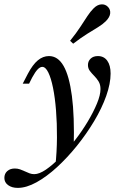

<svg xmlns="http://www.w3.org/2000/svg" viewBox="-89 -690 580 902"><path d="M-5.6 192.7Q-33.1 192.7 -50.8 179.8Q-68.5 166.9 -68.5 146Q-68.5 125.8 -54.8 113.7Q-41.1 101.6 -19.4 101.6Q-6.5 101.6 5.2 105.6Q16.9 109.7 27.8 114.9Q38.7 120.2 49.6 124.2Q60.5 128.2 71.8 128.2Q95.2 128.2 126.6 106.9Q158.1 85.5 193.1 49.6Q228.2 13.7 262.1 -29.8Q296 -73.4 323 -118.5Q350 -163.7 366.5 -203.6Q383.1 -243.5 383.1 -271.8Q383.1 -292.7 374.2 -307.3Q365.3 -321.8 353.6 -333.5Q341.9 -345.2 333.1 -356.9Q324.2 -368.5 324.2 -384.7Q324.2 -402.4 336.7 -414.5Q349.2 -426.6 371 -426.6Q399.2 -426.6 414.9 -404.8Q430.6 -383.1 430.6 -344.4Q430.6 -297.6 410.1 -239.5Q389.5 -181.5 353.6 -121.4Q317.7 -61.3 272.6 -5.2Q227.4 50.8 178.6 95.6Q129.8 140.3 82.3 166.5Q34.7 192.7 -5.6 192.7ZM171 91.1Q178.2 23.4 178.6 -44Q179 -111.3 174.2 -171.4Q169.4 -231.5 160.1 -277.4Q150.8 -323.4 137.9 -349.6Q125 -375.8 109.7 -375.8Q99.2 -375.8 87.9 -364.1Q76.6 -352.4 62.1 -325.8L47.6 -296.8H17.7L41.9 -343.5Q64.5 -386.3 88.7 -406.5Q112.9 -426.6 141.1 -426.6Q183.1 -426.6 209.7 -380.2Q236.3 -333.9 248.8 -239.1Q261.3 -144.4 257.3 0.8Q245.2 15.3 232.3 29.8Q219.4 44.4 204.4 59.7Q189.5 75 171 91.1ZM254.8 -484.7 240.3 -498.4Q270.2 -535.5 288.7 -564.1Q307.3 -592.7 321.4 -614.1Q335.5 -635.5 350 -650Q366.9 -667.7 386.3 -669.4Q405.6 -671 418.5 -657.3Q430.6 -644.4 428.6 -626.6Q426.6 -608.9 408.1 -590.3Q393.5 -575.8 371.8 -562.5Q350 -549.2 321.4 -531.5Q292.7 -513.7 254.8 -484.7Z"/></svg>

Font: Playfair 5pt SemiExpanded Light Medium
Style: Italic
Weight: 500
Italic angle: -15.6°
Version: Version 2.001;gftools[0.9.30]